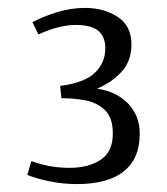

<svg xmlns="http://www.w3.org/2000/svg" viewBox="-20 -733 423 485"><path d="M175 -268Q140 -268 107.5 -274.5Q75 -281 49 -291L59 -326Q88 -316 111 -312.5Q134 -309 155 -309Q204 -309 234.5 -329.5Q265 -350 265 -395Q265 -436 245 -455Q225 -474 195.5 -479.5Q166 -485 135 -485L132 -516Q194 -524 220 -549.5Q246 -575 246 -611Q246 -640 228.5 -655Q211 -670 170 -670Q151 -670 127 -664Q103 -658 77 -646L62 -677Q88 -691 123.5 -702Q159 -713 195 -713Q242 -713 277 -690.5Q312 -668 312 -621Q312 -578 286.5 -551Q261 -524 225 -509Q274 -502 303.5 -471.5Q333 -441 333 -395Q333 -332 292.5 -300Q252 -268 175 -268Z"/></svg>

Font: Manuale Light
Style: Regular
Weight: 300
Designer: Eduardo Tunni / Pablo Cosgaya
Foundry: Eduardo Tunni / Pablo Cosgaya
Version: Version 1.002